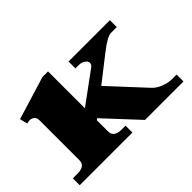

<svg xmlns="http://www.w3.org/2000/svg" viewBox="-98 -727 946 946"><g transform="rotate(-45 375.5 -253.5)"><path d="M731 -48V0H463L302 -173L294 -167V-89Q294 -48 348 -48H375V0H8V-48H40Q94 -48 94 -88V-364Q94 -384 84 -392.5Q74 -401 59 -401Q54 -401 40 -398L30 -438L255 -507H294V-250L459 -371Q470 -379 470 -390Q470 -403 456 -412.5Q442 -422 424 -422H400V-470H688V-422H648Q622 -422 561 -374L429 -271L594 -93Q612 -72 642.5 -60Q673 -48 699 -48Z"/></g></svg>

Font: Taviraj Black
Style: Regular
Weight: 900
Designer: Katatrad Team
Foundry: CadsonDemak
Version: Version 1.030